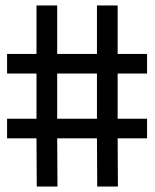

<svg xmlns="http://www.w3.org/2000/svg" viewBox="-20 -685 570 705"><path d="M412 -177 413 0H337L336 -177H190L191 0H115L114 -177H6V-249H114V-415H6V-487H114V-665H190V-487H336V-665H412V-487H520V-415H412V-249H520V-177ZM336 -415H190V-249H336Z"/></svg>

Font: Panefresco 500wt
Style: Regular
Weight: 700
Foundry: Campivisivi & Chank Co
Version: Version 1.001